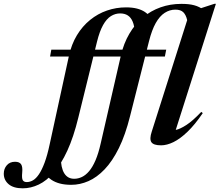

<svg xmlns="http://www.w3.org/2000/svg" viewBox="-206 -757 1162 1016"><path d="M59 -458 65.5 -494H673.5L666.5 -458ZM30 163.5 115.5 73Q116 131 134 160Q152 189 186.5 189Q207.5 189 227.5 179.5Q247.5 170 265.8 148.5Q284 127 299.5 91Q315 55 327 1.5L433.5 -462.5Q448.5 -527.5 478.5 -578.5Q508.5 -629.5 550.2 -664.8Q592 -700 643.5 -718.2Q695 -736.5 753.5 -736.5Q774 -736.5 790.8 -734.8Q807.5 -733 821.5 -729.2Q835.5 -725.5 848.2 -719.2Q861 -713 873 -704L841.5 -708.5L929 -737H936.5L724 -69.5Q747 -74 780.5 -95.8Q814 -117.5 859 -165L867 -158.5Q825.5 -97.5 786.5 -60Q747.5 -22.5 712.2 -5.2Q677 12 646.5 12Q606 12 595 -4.8Q584 -21.5 597 -60.5L784.5 -650.5Q778 -678.5 764 -692.2Q750 -706 722 -706Q692 -706 665.5 -689Q639 -672 618.2 -635.2Q597.5 -598.5 582.5 -539L482.5 -143.5Q457.5 -43 423 26.8Q388.5 96.5 347.5 139.2Q306.5 182 261.8 201.5Q217 221 171.5 221Q137 221 111.2 214.2Q85.5 207.5 66 194.5Q46.5 181.5 30 163.5ZM208.5 -135Q183.5 -32 150.5 39.8Q117.5 111.5 79.2 155.5Q41 199.5 -0.8 219.5Q-42.5 239.5 -85.5 239.5Q-134.5 239.5 -160.2 217.8Q-186 196 -186 162Q-186 136 -170 117.5Q-154 99 -126.5 99Q-103 99 -94.2 112.5Q-85.5 126 -88.5 156.5Q-91.5 186.5 -85.5 196.5Q-79.5 206.5 -64.5 206.5Q-47.5 206.5 -31.2 197Q-15 187.5 0.2 165Q15.5 142.5 30 103.8Q44.5 65 57 6L158.5 -460Q172 -522.5 201 -570.5Q230 -618.5 270.8 -651.5Q311.5 -684.5 360 -701.2Q408.5 -718 461 -718Q493.5 -718 518.2 -711.8Q543 -705.5 561 -693.5Q579 -681.5 591 -663L507 -586Q505.5 -620 496.2 -642.2Q487 -664.5 470.5 -675.2Q454 -686 429.5 -686Q404 -686 381 -671.8Q358 -657.5 339.5 -624.5Q321 -591.5 307.5 -537Z"/></svg>

Font: Newsreader 60pt SemiBold
Style: Italic
Weight: 600
Italic angle: -17°
Designer: Hugues Gentile
Foundry: Production Type
Version: Version 1.003